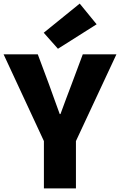

<svg xmlns="http://www.w3.org/2000/svg" viewBox="-29 -1047 667 1067"><path d="M215 0V-263L-9 -745H181L243 -579Q258 -537 272.5 -497Q287 -457 303 -413H307Q323 -457 338 -497Q353 -537 369 -579L431 -745H618L393 -263V0ZM293 -776 214 -865 414 -1027 508 -912Z"/></svg>

Font: Noto Sans SC Thin Black
Style: Regular
Weight: 900
Version: Version 2.004-H2;hotconv 1.0.118;makeotfexe 2.5.65603